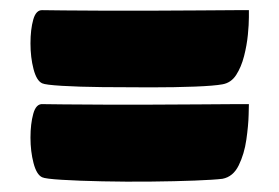

<svg xmlns="http://www.w3.org/2000/svg" viewBox="-20 -528 550 378"><path d="M63 -364Q52 -369 46 -392Q40 -415 40 -442.5Q40 -470 45.5 -489.5Q51 -509 64 -508Q73 -508 105.5 -507.5Q138 -507 184 -507Q230 -507 279.5 -507Q329 -507 372.5 -507.5Q416 -508 443 -508Q470 -508 470 -508Q470 -508 470 -494Q470 -480 468 -459.5Q466 -439 460.5 -417.5Q455 -396 445 -380.5Q435 -365 418 -362Q402 -359 363.5 -357.5Q325 -356 276.5 -356Q228 -356 181.5 -356.5Q135 -357 102 -359Q69 -361 63 -364ZM64 -323Q73 -323 105.5 -322.5Q138 -322 184 -322Q230 -322 279.5 -322Q329 -322 372.5 -322.5Q416 -323 443 -323Q470 -323 470 -323Q470 -323 469.5 -302Q469 -281 465 -253Q461 -225 450 -202.5Q439 -180 418 -176Q402 -174 363.5 -172.5Q325 -171 276.5 -170.5Q228 -170 181.5 -171Q135 -172 102 -174Q69 -176 63 -179Q52 -184 46 -207Q40 -230 40 -257Q40 -284 45.5 -304Q51 -324 64 -323Z"/></svg>

Font: Potta One
Style: Regular
Weight: 400
Designer: 108,108go
Foundry: Font Zone 108
Version: Version 1.000